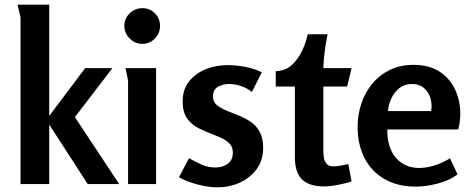

<svg xmlns="http://www.w3.org/2000/svg" viewBox="-20 -789 2021 823"><path d="M191 -769V-292L345 -497H462L301 -287L491 0H356L191 -255V0H68V-715L55 -769Z M666 -678Q666 -647 644 -624Q622 -601 590 -601Q559 -601 536 -624Q513 -647 513 -678Q513 -710 536 -732Q559 -754 591 -754Q622 -754 644 -732Q666 -710 666 -678ZM649 -497V0H529V-443L518 -497Z M955 -510Q990 -510 1030.5 -502.5Q1071 -495 1102 -479L1060 -395Q1040 -411 1013.5 -420Q987 -429 961 -429Q936 -429 914.5 -417Q893 -405 893 -376Q893 -351 911.5 -337Q930 -323 958 -312Q982 -303 1008 -292Q1034 -281 1057 -265Q1080 -249 1094 -222.5Q1108 -196 1108 -155Q1108 -102 1080 -64Q1052 -26 1007.5 -6Q963 14 913 14Q873 14 827.5 2Q782 -10 747 -29L790 -111Q816 -96 844 -83.5Q872 -71 903 -71Q933 -71 955.5 -86.5Q978 -102 978 -135Q978 -157 966.5 -170.5Q955 -184 936 -194Q917 -204 894 -212Q863 -224 833 -238.5Q803 -253 783 -280Q763 -307 763 -354Q763 -407 791.5 -441.5Q820 -476 864 -493Q908 -510 955 -510Z M1384 -642Q1377 -607 1372 -570Q1367 -533 1366 -497H1487L1468 -418H1366V-143Q1366 -132 1368 -116Q1370 -100 1379 -88Q1388 -76 1408 -76Q1425 -76 1441 -79Q1457 -82 1473 -86L1487 -11Q1461 -3 1428.5 3.5Q1396 10 1369 10Q1305 10 1274.5 -20Q1244 -50 1244 -116V-418H1162V-484Q1203 -485 1230.5 -510Q1258 -535 1275 -571.5Q1292 -608 1299 -642Z M1752 -511Q1821 -511 1865.5 -481Q1910 -451 1931.5 -403.5Q1953 -356 1953 -302Q1953 -286 1951 -268.5Q1949 -251 1944 -234H1640Q1640 -154 1678 -111.5Q1716 -69 1777 -69Q1806 -69 1839.5 -79Q1873 -89 1909 -110L1941 -42Q1907 -15 1855.5 -2Q1804 11 1763 11Q1685 11 1629 -21Q1573 -53 1543 -110.5Q1513 -168 1513 -245Q1513 -298 1529 -345.5Q1545 -393 1576 -430.5Q1607 -468 1651.5 -489.5Q1696 -511 1752 -511ZM1747 -429Q1714 -429 1691.5 -411Q1669 -393 1657 -366Q1645 -339 1643 -313H1828Q1833 -342 1825 -368.5Q1817 -395 1797 -412Q1777 -429 1747 -429Z"/></svg>

Font: Rosario Light
Style: Bold
Weight: 700
Version: Version 1.101; ttfautohint (v1.8.1.43-b0c9)